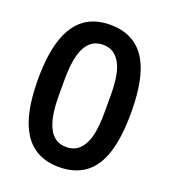

<svg xmlns="http://www.w3.org/2000/svg" viewBox="-131 -794 795 902"><g transform="rotate(20 266.5 -343.5)"><path d="M267 12Q190 12 138.5 -25.5Q87 -63 60.5 -141.5Q34 -220 34 -343Q34 -466 60.5 -544.5Q87 -623 138.5 -661Q190 -699 267 -699Q344 -699 396 -661Q448 -623 473.5 -544.5Q499 -466 499 -343Q499 -220 473.5 -141.5Q448 -63 396 -25.5Q344 12 267 12ZM267 -88Q297 -88 318 -101.5Q339 -115 353.5 -142Q368 -169 374.5 -209Q381 -249 381 -303V-385Q381 -439 374.5 -479Q368 -519 353.5 -545.5Q339 -572 318 -585.5Q297 -599 267 -599Q237 -599 215.5 -585.5Q194 -572 180 -545.5Q166 -519 159 -479Q152 -439 152 -385V-303Q152 -249 159 -209Q166 -169 180 -142Q194 -115 215.5 -101.5Q237 -88 267 -88Z"/></g></svg>

Font: Archivo SemiBold ExtraCondensed
Style: Regular
Weight: 600
Width: 2
Version: Version 2.001